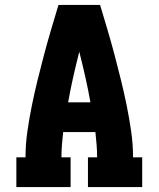

<svg xmlns="http://www.w3.org/2000/svg" viewBox="-20 -755 640 775"><path d="M46 0V-120H83Q83 -172 90.5 -224.5Q98 -277 108.5 -328.5Q119 -380 131.5 -431Q144 -482 157.5 -533Q171 -584 186 -634.5Q201 -685 216 -735H384Q399 -685 414 -634.5Q429 -584 442.5 -533Q456 -482 468.5 -431Q481 -380 491.5 -328.5Q502 -277 509.5 -224.5Q517 -172 517 -120H554V0H335V-120H372Q372 -145 370 -170.5Q368 -196 365 -222H235Q232 -196 230 -170.5Q228 -145 228 -120H265V0ZM345 -342Q336 -393 324.5 -444Q313 -495 300 -546Q287 -495 275.5 -444Q264 -393 255 -342Z"/></svg>

Font: Iosevka Curly Slab HvEx
Style: Regular
Weight: 900
Width: 7
Monospace: yes
Designer: Belleve Invis
Foundry: Belleve Invis
Version: Version 11.1.0; ttfautohint (v1.8.3)